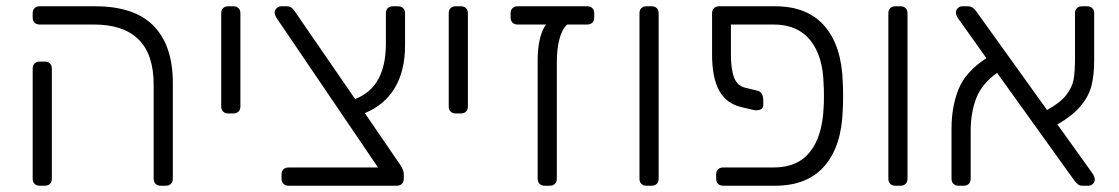

<svg xmlns="http://www.w3.org/2000/svg" viewBox="-20 -591 3560 611"><path d="M469 -22V-322Q469 -513 278 -513H106Q96 -513 90 -519Q84 -525 84 -535V-549Q84 -559 90 -565Q96 -571 106 -571H283Q408 -571 469 -508.5Q530 -446 530 -327V-22Q530 -12 524 -6Q518 0 508 0H491Q481 0 475 -6Q469 -12 469 -22ZM84 -22V-373Q84 -383 90 -389Q96 -395 106 -395H123Q133 -395 139 -389Q145 -383 145 -373V-22Q145 -12 139 -6Q133 0 123 0H106Q96 0 90 -6Q84 -12 84 -22Z M684 -252V-549Q684 -559 690 -565Q696 -571 706 -571H723Q733 -571 739 -565Q745 -559 745 -549V-252Q745 -242 739 -236Q733 -230 723 -230H706Q696 -230 690 -236Q684 -242 684 -252Z M1141 -231 1254 -66Q1265 -50 1265 -36V-22Q1265 -12 1259 -6Q1253 0 1243 0H898Q888 0 882 -6Q876 -12 876 -22V-36Q876 -46 882 -52Q888 -58 898 -58H1183L862 -531Q854 -543 854 -551Q854 -559 860.5 -565Q867 -571 875 -571H893Q908 -571 918 -555L1110 -276Q1208 -313 1208 -452V-549Q1208 -559 1214 -565Q1220 -571 1230 -571H1247Q1257 -571 1263 -565Q1269 -559 1269 -549V-447Q1269 -366 1236.5 -311.5Q1204 -257 1141 -231Z M1408 -252V-549Q1408 -559 1414 -565Q1420 -571 1430 -571H1447Q1457 -571 1463 -565Q1469 -559 1469 -549V-252Q1469 -242 1463 -236Q1457 -230 1447 -230H1430Q1420 -230 1414 -236Q1408 -242 1408 -252Z M1871 -549V-535Q1871 -525 1865 -519Q1859 -513 1849 -513H1785Q1769 -499 1760.5 -467.5Q1752 -436 1752 -395V-22Q1752 -12 1746 -6Q1740 0 1730 0H1713Q1703 0 1697 -6Q1691 -12 1691 -22V-400Q1691 -439 1698.5 -469Q1706 -499 1718 -513H1627Q1617 -513 1611 -519Q1605 -525 1605 -535V-549Q1605 -559 1611 -565Q1617 -571 1627 -571H1849Q1859 -571 1865 -565Q1871 -559 1871 -549Z M2015 -22V-549Q2015 -559 2021 -565Q2027 -571 2037 -571H2054Q2064 -571 2070 -565Q2076 -559 2076 -549V-22Q2076 -12 2070 -6Q2064 0 2054 0H2037Q2027 0 2021 -6Q2015 -12 2015 -22Z M2306 -418Q2306 -371 2316 -344.5Q2326 -318 2351 -312L2392 -302Q2409 -297 2409 -270V-256Q2409 -248 2402.5 -244Q2396 -240 2386 -240Q2381 -240 2378 -241L2340 -250Q2292 -261 2269 -302Q2246 -343 2246 -418V-549Q2246 -559 2252 -565Q2258 -571 2268 -571H2447Q2550 -571 2604.5 -507.5Q2659 -444 2662 -327Q2663 -317 2663 -286Q2663 -254 2662 -244Q2659 -127 2604.5 -63.5Q2550 0 2447 0H2281Q2271 0 2265 -6Q2259 -12 2259 -22V-36Q2259 -46 2265 -52Q2271 -58 2281 -58H2442Q2518 -58 2557.5 -107.5Q2597 -157 2601 -249Q2602 -259 2602 -286Q2602 -312 2601 -322Q2599 -413 2558.5 -463Q2518 -513 2442 -513H2306Z M2807 -22V-549Q2807 -559 2813 -565Q2819 -571 2829 -571H2846Q2856 -571 2862 -565Q2868 -559 2868 -549V-22Q2868 -12 2862 -6Q2856 0 2846 0H2829Q2819 0 2813 -6Q2807 -12 2807 -22Z M3464 -20Q3464 -12 3458 -6Q3452 0 3444 0H3425Q3416 0 3411.5 -3.5Q3407 -7 3400 -15L3153 -359Q3104 -324 3086.5 -278Q3069 -232 3069 -176V-22Q3069 -12 3063 -6Q3057 0 3047 0H3030Q3020 0 3014 -6Q3008 -12 3008 -22V-181Q3008 -252 3030.5 -307.5Q3053 -363 3119 -406L3030 -531Q3022 -543 3022 -551Q3022 -559 3028 -565Q3034 -571 3042 -571H3061Q3075 -571 3086 -556L3312 -241Q3354 -264 3373 -288.5Q3392 -313 3396.5 -338Q3401 -363 3401 -405V-549Q3401 -559 3407 -565Q3413 -571 3423 -571H3440Q3450 -571 3456 -565Q3462 -559 3462 -549V-400Q3462 -354 3454 -320.5Q3446 -287 3420.5 -255.5Q3395 -224 3345 -195L3456 -40Q3464 -28 3464 -20Z"/></svg>

Font: Hezaedrus Light
Style: Regular
Weight: 300
Designer: Hubert & Fischer
Foundry: Hubert & Fischer
Version: Version 1.10;September 3, 2019;FontCreator 11.5.0.2425 64-bi